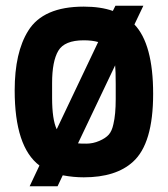

<svg xmlns="http://www.w3.org/2000/svg" viewBox="-20 -602 583 667"><path d="M442 -40Q383 14 271 14Q235 14 198 7L180 45H83L117 -27Q31 -92 31 -288Q31 -420 78 -495Q130 -579 271 -579Q330 -579 372 -564L381 -582H478L447 -517Q512 -449 512 -276Q512 -103 442 -40ZM161 -314V-262Q161 -187 177 -153L321 -456Q300 -462 271 -462Q204 -462 182.5 -425.5Q161 -389 161 -314ZM382 -258V-310Q382 -356 380 -375L251 -104Q257 -103 280 -103Q303 -103 325 -112.5Q347 -122 358 -134.5Q369 -147 374 -171Q382 -204 382 -258Z"/></svg>

Font: Viga
Style: Regular
Weight: 400
Designer: Oscar Yáñez
Foundry: Fontstage
Version: Version 1.001